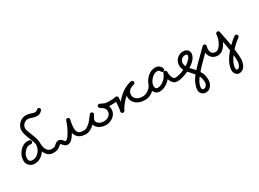

<svg xmlns="http://www.w3.org/2000/svg" viewBox="-35 -1523 3681 2726"><g transform="rotate(-30 1805.0 -160.0)"><path d="M591 -660Q603 -660 611.5 -651Q620 -642 620 -630Q620 -620 613 -611L610 -608Q608 -606 605.5 -603.5Q603 -601 598.5 -597Q594 -593 589.5 -589.5Q585 -586 578 -582.5Q571 -579 564 -576Q557 -573 548 -571.5Q539 -570 530 -570Q490 -570 450 -585Q410 -600 390 -600Q350 -600 320 -570Q290 -540 290 -500Q290 -472 330 -377Q370 -282 370 -230Q370 -139 399 -99.5Q428 -60 470 -60Q482 -60 491 -51Q500 -42 500 -30Q500 -18 491 -9Q482 0 470 0Q374 0 333 -101Q304 -55 258.5 -27.5Q213 0 160 0Q108 0 74 -34Q40 -68 40 -120Q40 -198 96.5 -264Q153 -330 230 -330Q282 -330 282 -297Q282 -284 273 -275.5Q264 -267 252 -267Q248 -267 240 -268.5Q232 -270 230 -270Q183 -270 141.5 -222Q100 -174 100 -120Q100 -60 160 -60Q220 -60 265 -111Q310 -162 310 -230Q310 -258 270 -353Q230 -448 230 -500Q230 -565 277.5 -612.5Q325 -660 390 -660Q430 -660 470 -645Q510 -630 530 -630Q547 -630 562.5 -645Q578 -660 591 -660Z M880 -330Q893 -330 901.5 -321Q910 -312 910 -300Q910 -299 909.5 -297Q909 -295 909 -294Q907 -285 902.5 -264Q898 -243 896 -231.5Q894 -220 892 -200Q890 -180 890 -160Q890 -110 912.5 -85Q935 -60 1000 -60Q1012 -60 1021 -51Q1030 -42 1030 -30Q1030 -18 1021 -9Q1012 0 1000 0Q928 0 886 -32Q844 -64 834 -117Q803 -63 772 -31.5Q741 0 700 0Q660 0 630 -43Q619 -60 610 -60Q602 -60 581 -39Q542 0 470 0Q458 0 449 -9Q440 -18 440 -30Q440 -42 449 -51Q458 -60 470 -60Q518 -60 539 -81Q578 -120 610 -120Q650 -120 680 -77Q691 -60 700 -60Q728 -60 774 -136.5Q820 -213 852 -309Q859 -330 880 -330Z M1340 -251Q1340 -264 1349 -272Q1358 -280 1370 -280Q1377 -280 1383 -277Q1439 -249 1456 -244.5Q1473 -240 1530 -240Q1542 -240 1551 -231Q1560 -222 1560 -210Q1560 -198 1551 -189Q1542 -180 1530 -180Q1494 -180 1481 -181Q1490 -158 1490 -130Q1490 -58 1436 -14Q1382 30 1310 30Q1255 30 1208.5 3.5Q1162 -23 1146 -72Q1074 0 1000 0Q988 0 979 -9Q970 -18 970 -30Q970 -42 979 -51Q988 -60 1000 -60Q1016 -60 1032 -65.5Q1048 -71 1065 -84Q1082 -97 1094.5 -107Q1107 -117 1123.5 -137.5Q1140 -158 1147 -166.5Q1154 -175 1169.5 -196Q1185 -217 1186 -218Q1195 -230 1211 -230Q1223 -230 1231.5 -221Q1240 -212 1240 -200Q1240 -191 1235 -183Q1200 -131 1200 -110Q1200 -76 1231.5 -53Q1263 -30 1310 -30Q1362 -30 1396 -58Q1430 -86 1430 -130Q1430 -157 1415.5 -177Q1401 -197 1355 -224Q1340 -233 1340 -251Z M1930 -330Q1942 -330 1951 -321.5Q1960 -313 1960 -300Q1960 -278 1938 -271Q1872 -253 1851 -225Q1830 -197 1830 -160Q1830 -119 1865.5 -89.5Q1901 -60 1970 -60Q1982 -60 1991 -51Q2000 -42 2000 -30Q2000 -18 1991 -9Q1982 0 1970 0Q1881 0 1825.5 -45.5Q1770 -91 1770 -160Q1770 -168 1772 -186Q1721 -142 1683 -90Q1645 -38 1638 -19Q1630 0 1610 0Q1596 0 1588 -9Q1580 -18 1580 -30Q1580 -36 1581 -39Q1591 -71 1598 -184Q1560 -180 1530 -180Q1518 -180 1509 -189Q1500 -198 1500 -210Q1500 -222 1509 -231Q1518 -240 1530 -240Q1574 -240 1601 -245Q1628 -250 1630 -250Q1642 -250 1651 -241Q1660 -232 1660 -220Q1660 -216 1656 -154Q1784 -306 1925 -330Z M2420 -250Q2420 -238 2411.5 -229Q2403 -220 2390 -220Q2369 -220 2362 -241Q2358 -253 2345.5 -261.5Q2333 -270 2320 -270Q2268 -270 2219 -218Q2170 -166 2170 -110Q2170 -60 2210 -60Q2259 -60 2311 -100.5Q2363 -141 2382 -199Q2389 -220 2410 -220Q2422 -220 2431 -211Q2440 -202 2440 -190Q2440 -133 2456.5 -96.5Q2473 -60 2500 -60Q2512 -60 2521 -51Q2530 -42 2530 -30Q2530 -18 2521 -9Q2512 0 2500 0Q2457 0 2430.5 -28.5Q2404 -57 2392 -97Q2357 -53 2308.5 -26.5Q2260 0 2210 0Q2144 0 2119 -63Q2053 0 1970 0Q1958 0 1949 -9Q1940 -18 1940 -30Q1940 -42 1949 -51Q1958 -60 1970 -60Q2014 -60 2058.5 -92.5Q2103 -125 2118 -163Q2138 -231 2195.5 -280.5Q2253 -330 2320 -330Q2353 -330 2380.5 -310.5Q2408 -291 2418 -259Q2420 -253 2420 -250Z M2810 -250Q2810 -256 2802 -263Q2794 -270 2780 -270Q2740 -270 2715 -245Q2690 -220 2690 -180Q2690 -155 2704 -129Q2753 -159 2781.5 -192Q2810 -225 2810 -250ZM2739 -80Q2746 -72 2777.5 -39Q2809 -6 2821 10.5Q2833 27 2853.5 59Q2874 91 2882 125Q2890 159 2890 200Q2890 254 2857.5 297Q2825 340 2770 340Q2732 340 2706 314Q2680 288 2680 250Q2680 238 2689 229Q2698 220 2710 220Q2722 220 2731 229Q2740 238 2740 250Q2740 280 2770 280Q2794 280 2812 256.5Q2830 233 2830 200Q2830 157 2814 117Q2798 77 2781 56Q2764 35 2730.5 -1Q2697 -37 2685 -51Q2580 0 2500 0Q2488 0 2479 -9Q2470 -18 2470 -30Q2470 -42 2479 -51Q2488 -60 2500 -60Q2563 -60 2651 -101Q2630 -143 2630 -180Q2630 -244 2673 -287Q2716 -330 2780 -330Q2814 -330 2842 -308.5Q2870 -287 2870 -250Q2870 -160 2739 -80Z M3300 250Q3300 264 3307 272Q3314 280 3320 280Q3341 280 3360.5 250.5Q3380 221 3380 170Q3380 126 3374 74Q3300 174 3300 250ZM3240 250Q3240 136 3364 -8Q3352 -90 3337 -163Q3312 -107 3272 -68.5Q3232 -30 3180 -30Q3123 -30 3086 -65Q3049 -100 3042 -155Q2960 -75 2918 -31.5Q2876 12 2828 69Q2780 126 2760 169Q2740 212 2740 250Q2740 262 2731 271Q2722 280 2710 280Q2698 280 2689 271Q2680 262 2680 250Q2680 211 2696.5 168Q2713 125 2733 92Q2753 59 2798 8Q2843 -43 2872 -72Q2901 -101 2965 -163.5Q3029 -226 3059 -256Q3068 -265 3080 -265Q3092 -265 3101 -255.5Q3110 -246 3110 -234Q3110 -228 3105 -213Q3100 -198 3100 -180Q3100 -90 3180 -90Q3224 -90 3265.5 -158.5Q3307 -227 3310 -301Q3311 -313 3319.5 -321.5Q3328 -330 3340 -330Q3364 -330 3369 -306Q3403 -143 3416 -64Q3477 -123 3523 -155Q3529 -160 3540 -160Q3552 -160 3561 -151Q3570 -142 3570 -130Q3570 -115 3557 -105Q3490 -58 3427 11Q3440 109 3440 170Q3440 238 3407.5 289Q3375 340 3320 340Q3283 340 3261.5 312Q3240 284 3240 250Z"/></g></svg>

Font: Pecita
Style: Book
Weight: 400
Width: 7
Version: Version 4.3